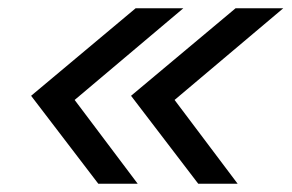

<svg xmlns="http://www.w3.org/2000/svg" viewBox="-20 -547 703 463"><path d="M458 -104 296 -316 548 -527H663L401 -306L553 -104ZM217 -104 55 -316 307 -527H422L160 -306L312 -104Z"/></svg>

Font: Be Vietnam Pro
Style: Italic
Weight: 400
Italic angle: -12°
Designer: Lam Bao, Tony Le, Vietanh Nguyen
Foundry: Yellow Type Foundry
Version: Version 1.002; ttfautohint (v1.8.3)